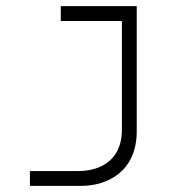

<svg xmlns="http://www.w3.org/2000/svg" viewBox="-20 -606 626 626"><path d="M77.6 0H245.6C328.6 0 425.8 -45.9 425.8 -177.7V-585.9H178.2V-537.6H377.4V-183.6C377.4 -74.2 295.4 -48.3 234.9 -48.3H77.6Z"/></svg>

Font: Cascadia Mono PL ExtraLight
Style: Regular
Weight: 200
Monospace: yes
Designer: Aaron Bell
Foundry: Saja Typeworks
Version: Version 2404.023